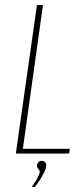

<svg xmlns="http://www.w3.org/2000/svg" viewBox="-20 -611 336 764"><path d="M43 0 127 -591H151L71 -19H258L255 0ZM106 133Q122 111 130 95.5Q138 80 138 73Q138 68 135.5 65Q133 62 130 58Q127 54 127 47Q127 41 132.5 35Q138 29 146 29Q154 29 159 34Q164 39 164 47Q164 57 157 72Q150 87 140 103Q130 119 119 133Z"/></svg>

Font: Alumni Sans Thin
Style: Italic
Weight: 100
Italic angle: -8°
Designer: Robert E. Leuschke
Foundry: Robert E. Leuschke
Version: Version 1.016